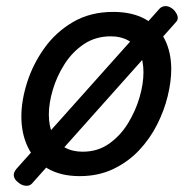

<svg xmlns="http://www.w3.org/2000/svg" viewBox="-20 -558 629 629"><path d="M241 19Q179 19 136 -6Q93 -31 71.5 -75.5Q50 -120 50 -176Q50 -229 69 -288.5Q88 -348 125.5 -400.5Q163 -453 219.5 -486Q276 -519 351 -519Q413 -519 455.5 -495.5Q498 -472 519.5 -429.5Q541 -387 541 -331Q541 -291 529.5 -243.5Q518 -196 494.5 -149.5Q471 -103 435 -65Q399 -27 350.5 -4Q302 19 241 19ZM251 -61Q300 -61 337 -87Q374 -113 399 -153.5Q424 -194 437 -238.5Q450 -283 450 -321Q450 -360 437 -386Q424 -412 400 -425.5Q376 -439 343 -439Q293 -439 255 -413.5Q217 -388 191.5 -348Q166 -308 153 -264Q140 -220 140 -183Q140 -144 153.5 -116.5Q167 -89 192 -75Q217 -61 251 -61ZM85 43Q77 52 63.5 50.5Q50 49 39 39Q28 31 25.5 19.5Q23 8 34 -5L503 -530Q511 -538 523 -538Q535 -538 548 -527Q558 -517 561.5 -505.5Q565 -494 556 -485Z"/></svg>

Font: Playwrite DK Loopet
Style: Regular
Weight: 400
Designer: Veronika Burian, José Scaglione
Foundry: TypeTogether
Version: Version 1.002